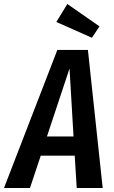

<svg xmlns="http://www.w3.org/2000/svg" viewBox="-59 -941 569 961"><path d="M325 0 315 -162H145L91 0H-39L228 -691H381L455 0ZM176 -258H309L289 -598ZM278 -921 439 -809 401 -752 223 -831Z"/></svg>

Font: Fira Sans Extra Condensed Medium
Style: Italic
Weight: 500
Width: 3
Italic angle: -8°
Designer: Carrois Corporate & Edenspiekermann AG
Foundry: Carrois Corporate GbR & Edenspiekermann AG
Version: Version 4.203